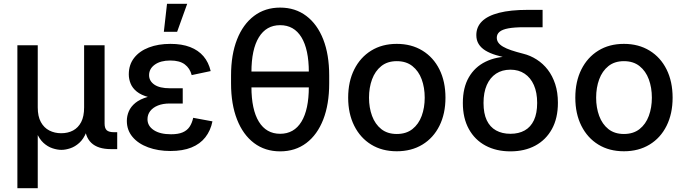

<svg xmlns="http://www.w3.org/2000/svg" viewBox="-20 -779 3579 1003"><path d="M70.8 204.1V-542.5H177.2V-217.8Q177.2 -170.9 193.6 -141.1Q210 -111.3 237.8 -97.2Q265.6 -83 299.8 -83Q335 -83 361.8 -97.4Q388.7 -111.8 404.1 -141.4Q419.4 -170.9 419.4 -217.8V-542.5H526.4V-133.8Q526.4 -108.9 537.6 -98.6Q548.8 -88.4 575.2 -88.4H592.3V0H560.1Q491.2 0 457 -32.7Q422.9 -65.4 422.9 -127.9V-177.2H444.8Q444.8 -123 430.7 -87.9Q416.5 -52.7 394.3 -32.7Q372.1 -12.7 347.2 -4.4Q322.3 3.9 300.8 3.9Q279.3 3.9 254.2 -4.4Q229 -12.7 207 -32.7Q185.1 -52.7 170.7 -87.9Q156.2 -123 156.2 -177.2H177.2V204.1Z M870.6 9.8Q805.7 9.8 753.9 -9.3Q702.1 -28.3 672.4 -63.7Q642.6 -99.1 642.6 -147.5Q642.6 -173.3 653.1 -197.8Q663.6 -222.2 687.5 -241.7Q711.4 -261.2 751.7 -272.7Q792 -284.2 851.1 -284.2H934.6V-238.3H866.7Q831.1 -238.3 804.9 -227.8Q778.8 -217.3 764.6 -198.7Q750.5 -180.2 750.5 -156.2Q750.5 -121.1 783.2 -99.4Q815.9 -77.6 873.5 -77.6Q910.6 -77.6 933.8 -87.4Q957 -97.2 970 -116.2Q982.9 -135.3 989.3 -163.6L1089.8 -145Q1080.1 -96.7 1052.7 -61.8Q1025.4 -26.9 980 -8.5Q934.6 9.8 870.6 9.8ZM852.1 -261.2Q794.4 -261.2 755.9 -271.7Q717.3 -282.2 694.6 -300.5Q671.9 -318.8 662.4 -342.3Q652.8 -365.7 652.8 -390.6Q652.8 -440.9 680.7 -476.6Q708.5 -512.2 757.6 -531Q806.6 -549.8 870.1 -549.8Q930.2 -549.8 973.1 -533.2Q1016.1 -516.6 1043 -485.1Q1069.8 -453.6 1080.6 -407.7L981.4 -386.7Q972.2 -422.4 945.3 -442.6Q918.5 -462.9 869.6 -462.9Q818.8 -462.9 788.8 -441.4Q758.8 -419.9 758.8 -386.2Q758.8 -356 786.4 -336.9Q814 -317.9 867.7 -317.9H934.6V-261.2ZM835.9 -612.8 852.5 -759.3H958L905.3 -612.8Z M1443.4 11.7Q1364.7 11.7 1307.1 -31.7Q1249.5 -75.2 1218.3 -154.8Q1187 -234.4 1187 -343.3V-384.3Q1187 -493.7 1218.3 -573Q1249.5 -652.3 1307.1 -695.8Q1364.7 -739.3 1443.4 -739.3Q1522.5 -739.3 1580.1 -695.8Q1637.7 -652.3 1668.7 -573Q1699.7 -493.7 1699.7 -384.3V-343.3Q1699.7 -234.4 1668.7 -154.8Q1637.7 -75.2 1580.1 -31.7Q1522.5 11.7 1443.4 11.7ZM1443.4 -80.1Q1516.1 -80.1 1554.7 -143.3Q1593.3 -206.5 1593.3 -325.7V-401.9Q1593.3 -521 1554.7 -584.2Q1516.1 -647.5 1443.4 -647.5Q1371.1 -647.5 1332.3 -584.2Q1293.5 -521 1293.5 -401.9V-325.7Q1293.5 -206.5 1332.3 -143.3Q1371.1 -80.1 1443.4 -80.1ZM1269.5 -322.3V-405.3H1619.1V-322.3Z M2052.7 11.2Q1976.1 11.2 1919.2 -23.7Q1862.3 -58.6 1830.6 -121.8Q1798.8 -185.1 1798.8 -268.6Q1798.8 -353 1830.6 -416.3Q1862.3 -479.5 1919.2 -514.6Q1976.1 -549.8 2052.7 -549.8Q2129.4 -549.8 2186.8 -514.6Q2244.1 -479.5 2275.6 -416.3Q2307.1 -353 2307.1 -268.6Q2307.1 -185.1 2275.6 -121.8Q2244.1 -58.6 2186.8 -23.7Q2129.4 11.2 2052.7 11.2ZM2052.7 -79.1Q2102.1 -79.1 2134.5 -104.7Q2167 -130.4 2182.9 -173.6Q2198.7 -216.8 2198.7 -268.6Q2198.7 -321.3 2182.9 -364.5Q2167 -407.7 2134.5 -433.6Q2102.1 -459.5 2052.7 -459.5Q2003.9 -459.5 1971.7 -433.6Q1939.5 -407.7 1923.6 -364.5Q1907.7 -321.3 1907.7 -268.6Q1907.7 -216.8 1923.6 -173.6Q1939.5 -130.4 1971.7 -104.7Q2003.9 -79.1 2052.7 -79.1Z M2646.5 11.7Q2572.3 11.7 2516.4 -18.3Q2460.4 -48.3 2429.2 -105Q2397.9 -161.6 2397.9 -241.2Q2397.9 -321.3 2429.2 -375.2Q2460.4 -429.2 2516.4 -456.5Q2572.3 -483.9 2646.5 -483.9V-472.7Q2604.5 -481 2571.5 -491Q2538.6 -501 2515.6 -515.1Q2492.7 -529.3 2480.5 -549.1Q2468.3 -568.8 2468.3 -595.7Q2468.3 -638.2 2497.8 -667.5Q2527.3 -696.8 2587.2 -712.2Q2647 -727.5 2737.3 -727.5H2814.5V-636.7H2718.8Q2667 -636.7 2635.5 -630.9Q2604 -625 2589.6 -612.8Q2575.2 -600.6 2575.2 -582Q2575.2 -567.9 2583.3 -556.4Q2591.3 -544.9 2607.9 -535.2Q2624.5 -525.4 2650.4 -516.6Q2676.3 -507.8 2712.9 -498.5Q2750.5 -489.3 2783.7 -468Q2816.9 -446.8 2841.6 -414.8Q2866.2 -382.8 2880.4 -339.6Q2894.5 -296.4 2894.5 -242.2Q2894.5 -161.6 2863.3 -105Q2832 -48.3 2776.4 -18.3Q2720.7 11.7 2646.5 11.7ZM2646.5 -80.1Q2689.9 -80.1 2721.2 -97.7Q2752.4 -115.2 2769.3 -151.1Q2786.1 -187 2786.1 -241.2Q2786.1 -295.9 2769 -334.5Q2752 -373 2720.7 -394Q2689.5 -415 2646.5 -415Q2603 -415 2571.5 -394.3Q2540 -373.5 2522.9 -334.7Q2505.9 -295.9 2505.9 -241.2Q2505.9 -186.5 2522.7 -150.9Q2539.6 -115.2 2571.3 -97.7Q2603 -80.1 2646.5 -80.1Z M3239.3 11.2Q3162.6 11.2 3105.7 -23.7Q3048.8 -58.6 3017.1 -121.8Q2985.4 -185.1 2985.4 -268.6Q2985.4 -353 3017.1 -416.3Q3048.8 -479.5 3105.7 -514.6Q3162.6 -549.8 3239.3 -549.8Q3315.9 -549.8 3373.3 -514.6Q3430.7 -479.5 3462.2 -416.3Q3493.7 -353 3493.7 -268.6Q3493.7 -185.1 3462.2 -121.8Q3430.7 -58.6 3373.3 -23.7Q3315.9 11.2 3239.3 11.2ZM3239.3 -79.1Q3288.6 -79.1 3321 -104.7Q3353.5 -130.4 3369.4 -173.6Q3385.3 -216.8 3385.3 -268.6Q3385.3 -321.3 3369.4 -364.5Q3353.5 -407.7 3321 -433.6Q3288.6 -459.5 3239.3 -459.5Q3190.4 -459.5 3158.2 -433.6Q3126 -407.7 3110.1 -364.5Q3094.2 -321.3 3094.2 -268.6Q3094.2 -216.8 3110.1 -173.6Q3126 -130.4 3158.2 -104.7Q3190.4 -79.1 3239.3 -79.1Z"/></svg>

Font: Inter 16pt Medium
Style: Regular
Weight: 500
Version: Version 4.001;git-66647c0bb